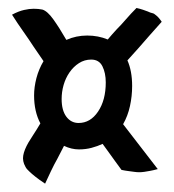

<svg xmlns="http://www.w3.org/2000/svg" viewBox="-20 -511 431 476"><path d="M357.4 -478.5Q362.3 -477.5 366.2 -473.6Q373 -468.8 380.9 -457Q365.2 -439.5 350.1 -422.4Q335 -405.3 323.2 -391.6Q308.6 -375 295.9 -361.3Q307.6 -335 307.6 -297.9Q307.6 -272.5 302.2 -248Q296.9 -223.6 285.2 -203.1L371.1 -91.8Q360.4 -88.9 352.1 -87.4Q343.8 -85.9 337.9 -85Q331.1 -84 325.2 -84Q319.3 -84 312.5 -85Q306.6 -85.9 298.3 -86.9Q290 -87.9 281.2 -89.8Q273.4 -100.6 265.1 -111.8Q256.8 -123 250 -132.8Q242.2 -143.6 234.4 -154.3Q221.7 -148.4 207 -144.5Q192.4 -140.6 175.8 -140.6Q157.2 -140.6 138.7 -149.4Q130.9 -133.8 122.1 -117.2Q114.3 -103.5 106.4 -86.9Q98.6 -70.3 91.8 -55.7Q77.1 -65.4 67.9 -72.8Q58.6 -80.1 52.7 -85.9Q45.9 -91.8 43 -97.7Q35.2 -111.3 37.6 -125.5Q40 -139.6 50.8 -158.2Q54.7 -165 62.5 -176.8Q70.3 -188.5 80.1 -205.1Q64.5 -234.4 64.5 -274.4Q64.5 -294.9 70.3 -317.4Q76.2 -339.8 87.9 -359.4Q75.2 -377.9 62.5 -396.5Q51.8 -413.1 37.6 -433.1Q23.4 -453.1 9.8 -474.6Q26.4 -483.4 39.6 -486.3Q52.7 -489.3 63.5 -489.3Q75.2 -489.3 85 -487.3Q97.7 -483.4 112.3 -462.9Q127 -442.4 144.5 -412.1Q168.9 -422.9 196.3 -422.9Q223.6 -422.9 247.1 -413.1Q257.8 -425.8 269.5 -438.5Q280.3 -449.2 292.5 -463.4Q304.7 -477.5 318.4 -491.2Q327.1 -489.3 334.5 -486.8Q341.8 -484.4 346.7 -482.4Q352.5 -479.5 357.4 -478.5ZM174.8 -206.1Q204.1 -206.1 223.1 -234.4Q242.2 -262.7 242.2 -306.6Q242.2 -330.1 233.9 -346.7Q225.6 -363.3 206.1 -363.3Q189.5 -363.3 175.8 -354.5Q162.1 -345.7 152.3 -331.5Q142.6 -317.4 137.7 -300.3Q132.8 -283.2 132.8 -265.6Q132.8 -237.3 144.5 -221.7Q156.2 -206.1 174.8 -206.1Z"/></svg>

Font: Rancho
Style: Regular
Weight: 400
Designer: Font Diner, Inc
Foundry: Font Diner, Inc
Version: Version 1.001